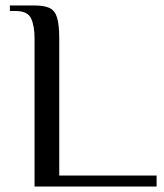

<svg xmlns="http://www.w3.org/2000/svg" viewBox="-20 -680 598 700"><path d="M106 0V-540Q106 -585 93.5 -612.5Q81 -640 36 -640H16V-660H106Q141 -660 160.5 -651Q180 -642 188 -616Q196 -590 196 -540V-40H551V0Z"/></svg>

Font: El Messiri
Style: Regular
Weight: 400
Designer: Mohamed Gaber
Foundry: Kief Type Foundry
Version: Version 2.020